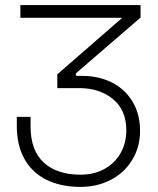

<svg xmlns="http://www.w3.org/2000/svg" viewBox="-20 -720 620 754"><path d="M532 -700V-651L278 -432V-422H302Q368 -422 419.5 -396Q471 -370 500.5 -321Q530 -272 530 -206Q530 -143 499.5 -92.5Q469 -42 415.5 -14Q362 14 296 14Q220 14 163.5 -13.5Q107 -41 76.5 -95Q46 -149 46 -226V-261H100V-224Q100 -129 152 -81.5Q204 -34 296 -34Q350 -34 391 -57Q432 -80 454 -119.5Q476 -159 476 -208Q476 -288 423.5 -331Q371 -374 291 -374H205V-428L460 -650H60V-700Z"/></svg>

Font: Space Grotesk Variable
Style: Regular
Weight: 400
Designer: Florian Karsten (Space Grotesk), Colophon Foundry (Space Mono)
Foundry: Florian Karsten
Version: Version 1.106